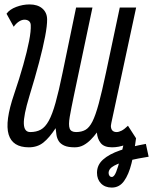

<svg xmlns="http://www.w3.org/2000/svg" viewBox="-20 -652 692 868"><path d="M639.5 -1.5 652 56.5Q604.5 64 563.2 73.5Q522 83 496.5 96.8Q471 110.5 471 130Q471 137 474.8 142.5Q478.5 148 485.5 148Q496 148 505 125.5Q514 103 523 67.2Q532 31.5 540.8 -8.5Q549.5 -48.5 558.5 -83.5L595 -27Q587 36 574.5 86.5Q562 137 540.8 166.5Q519.5 196 485.5 196Q455 196 436.8 177.5Q418.5 159 418.5 129Q418.5 94 445.8 69.5Q473 45 522.8 27.8Q572.5 10.5 639.5 -1.5ZM113.5 -632Q150 -632 171.2 -613.8Q192.5 -595.5 193 -565Q193.5 -537 184 -487.2Q174.5 -437.5 156.5 -369.2Q138.5 -301 113 -218Q86 -129 87.8 -92Q89.5 -55 116.5 -55Q144.5 -55 164.5 -66Q184.5 -77 200.5 -106Q216.5 -135 231.2 -187.8Q246 -240.5 263 -323.5L324 -618H398L314 -219.5Q301.5 -160 295.2 -123.5Q289 -87 295 -71Q301 -55 324 -55Q348.5 -55 366 -64.8Q383.5 -74.5 397.8 -102.5Q412 -130.5 426.5 -184.2Q441 -238 459.5 -325.5L521.5 -618H595.5L483.5 -97Q483 -93 482 -88Q481 -83 481.5 -78.5Q484 -55 507.5 -55Q517 -55 529.5 -61.2Q542 -67.5 558.5 -83.5L590.5 -28Q577 -9 547 2.5Q517 14 486.5 14Q450.5 14 435.2 -5.5Q420 -25 418 -53Q405.5 -36 390.5 -20.8Q375.5 -5.5 357.8 4.2Q340 14 318 14Q287.5 14 270.5 6.2Q253.5 -1.5 245.5 -14.2Q237.5 -27 235.2 -42.5Q233 -58 231.5 -72.5Q203 -29 176 -7.5Q149 14 110.5 14Q36.5 14 19 -44.2Q1.5 -102.5 43.5 -225.5Q68 -297.5 85.2 -358.8Q102.5 -420 111.5 -466.2Q120.5 -512.5 119 -539Q118.5 -550.5 110.8 -556.8Q103 -563 90.5 -563Q78.5 -563 65.5 -554.5Q52.5 -546 42 -531L9.5 -590Q23.5 -609.5 53.5 -620.8Q83.5 -632 113.5 -632Z"/></svg>

Font: Victor Mono Thin
Style: Italic
Weight: 100
Italic angle: -12°
Monospace: yes
Designer: Rune Bjørnerås
Version: Version 1.561;gftools[0.9.30]